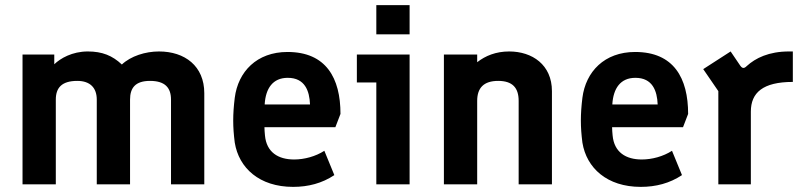

<svg xmlns="http://www.w3.org/2000/svg" viewBox="-20 -720 3134 750"><path d="M68 0H198V-331C198 -377 221 -404 282 -404C332 -404 358 -377 358 -331V0H488V-331C488 -377 509 -404 566 -404C625 -404 648 -377 648 -331V0H778V-356C778 -462 702 -519 601 -519C548 -519 491 -501 456 -468C419 -503 379 -519 323 -519C262 -519 216 -492 192 -469V-507H68Z M1125 10C1184 10 1238 -4 1286 -36L1247 -131C1213 -109 1169 -97 1129 -97C1067 -97 1021 -125 1015 -191C1014 -202 1013 -213 1013 -223H1290L1310 -275C1310 -415 1254 -517 1103 -517C983 -517 910 -440 897 -338C893 -305 891 -277 891 -249C891 -221 893 -195 897 -163C913 -64 993 10 1125 10ZM1014 -312V-314C1018 -374 1045 -416 1104 -416C1171 -416 1189 -365 1191 -312Z M1450 0H1580V-507H1374V-398H1450ZM1450 -586H1580V-700H1450Z M1714 0H1844V-326C1844 -377 1870 -404 1926 -404C1982 -404 2006 -377 2006 -326V0H2136V-364C2136 -467 2059 -519 1969 -519C1917 -519 1876 -502 1844 -477V-507H1714Z M2483 10C2542 10 2596 -4 2644 -36L2605 -131C2571 -109 2527 -97 2487 -97C2425 -97 2379 -125 2373 -191C2372 -202 2371 -213 2371 -223H2648L2668 -275C2668 -415 2612 -517 2461 -517C2341 -517 2268 -440 2255 -338C2251 -305 2249 -277 2249 -249C2249 -221 2251 -195 2255 -163C2271 -64 2351 10 2483 10ZM2372 -312V-314C2376 -374 2403 -416 2462 -416C2529 -416 2547 -365 2549 -312Z M2786 0H2913V-284C2913 -358 2960 -400 3077 -400V-519H3062C2983 -519 2931 -493 2897 -462C2887 -452 2880 -452 2872 -463L2834 -519L2727 -450L2786 -364Z"/></svg>

Font: Finlandica SemiBold
Style: Regular
Weight: 600
Designer: Niklas Ekholm, Juho Hiilivirta, Jaakko Suomalainen
Foundry: Helsinki Type Studio
Version: Version 2.000;Glyphs 3.2 (3202)